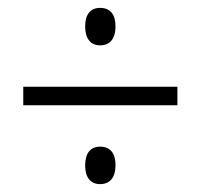

<svg xmlns="http://www.w3.org/2000/svg" viewBox="-20 -596 510 487"><path d="M234 -481C259 -481 273 -498 273 -529C273 -559 260 -576 234 -576C209 -576 196 -559 196 -529C196 -499 209 -481 234 -481ZM39 -329H430V-376H39ZM234 -129C259 -129 273 -146 273 -177C273 -207 260 -224 234 -224C209 -224 196 -207 196 -176C196 -147 209 -129 234 -129Z"/></svg>

Font: Noto Sans Display SemiCondensed Light
Style: Regular
Weight: 300
Width: 4
Designer: Monotype Design Team
Foundry: Monotype Imaging Inc.
Version: Version 1.900